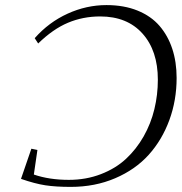

<svg xmlns="http://www.w3.org/2000/svg" viewBox="-20 -731 718 759"><path d="M63 -23.9 104 -143.1 127.9 -138.2 113.8 -41Q174.8 -20 252 -20Q320.3 -20 378.7 -42.5Q437 -64.9 478 -103Q519 -141.1 547.9 -191.9Q576.7 -242.7 590.3 -299.6Q604 -356.4 604 -416Q604 -530.3 543.5 -598.1Q482.9 -666 376 -666Q308.1 -666 248.8 -641.1Q189.5 -616.2 130.9 -559.1L117.2 -580.1Q172.9 -643.1 247.3 -677Q321.8 -710.9 400.9 -710.9Q470.2 -710.9 523.7 -689.2Q577.1 -667.5 610.6 -628.7Q644 -589.8 661.1 -537.8Q678.2 -485.8 678.2 -422.9Q678.2 -334.5 649.4 -256.1Q620.6 -177.7 567.9 -119.1Q515.1 -60.5 435.3 -26.4Q355.5 7.8 259.8 7.8Q200.7 7.8 159.2 1.5Q117.7 -4.9 63 -23.9Z"/></svg>

Font: Dehuti
Style: Italic
Weight: 400
Version: Version 1.2